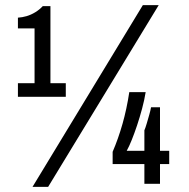

<svg xmlns="http://www.w3.org/2000/svg" viewBox="-20 -718 739 750"><path d="M107 12 538 -698H600L168 12ZM50 -340V-393H115V-607H50V-649Q67 -650 84 -655Q101 -660 117.5 -670Q134 -680 147 -694H177V-393H237V-340ZM544 0V-77H420V-125Q442 -176 458.5 -234Q475 -292 485 -358H549Q544 -327 535 -293.5Q526 -260 515.5 -228.5Q505 -197 494.5 -171Q484 -145 475 -129H544V-209Q548 -218 553 -235Q558 -252 563 -269.5Q568 -287 570 -299H605V-129H641V-77H605V0Z"/></svg>

Font: Archivo Condensed Medium
Style: Regular
Weight: 500
Width: 3
Designer: Hector Gatti
Foundry: Omnibus-Type
Version: Version 2.001